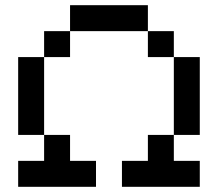

<svg xmlns="http://www.w3.org/2000/svg" viewBox="-20 -720 840 740"><path d="M250 -700V-600H550V-700ZM50 0H350V-100H250V-200H150V-100H50ZM50 -200H150V-500H50ZM150 -500H250V-600H150ZM450 0H750V-100H650V-200H550V-100H450ZM550 -500H650V-600H550ZM650 -200H750V-500H650Z"/></svg>

Font: LS-VG5000
Style: Regular
Weight: 400
Designer: Justin Bihan, 2021
Foundry: Justin Bihan, 2021
Version: Version 1.000;Glyphs 3.1.2 (3151)